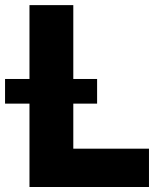

<svg xmlns="http://www.w3.org/2000/svg" viewBox="-72 -748 643 768"><path d="M45.9 0V-727.5H221.2V-153.3H523.9V0ZM-51.8 -333.5V-432.1H316.4V-333.5Z"/></svg>

Font: Inter Display Extra Bold
Style: Regular
Weight: 800
Designer: Rasmus Andersson
Foundry: rsms
Version: Version 4.000;git-4fc901f